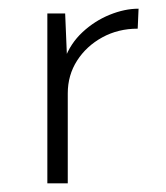

<svg xmlns="http://www.w3.org/2000/svg" viewBox="-20 -422 382 442"><path d="M130 -391 135 -271 129 -286Q142 -322 170 -348Q198 -374 232.5 -388Q267 -402 299 -402L297 -356Q252 -356 215.5 -336Q179 -316 157.5 -282.5Q136 -249 136 -207V0H89V-391Z"/></svg>

Font: Josefin Sans Thin Light
Style: Regular
Weight: 300
Version: Version 2.000